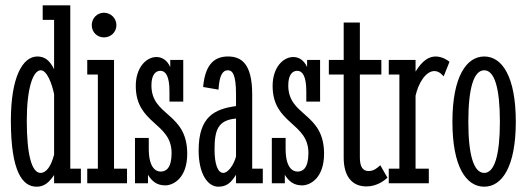

<svg xmlns="http://www.w3.org/2000/svg" viewBox="-20 -691 1986 724"><path d="M285 -55H245V-671H141V-616H184V-430C167 -465 147 -478 121 -478C65 -478 21 -400 21 -236C21 -43 65 13 118 13C147 13 165 -3 184 -31V0H285ZM133 -39C99 -39 81 -110 81 -236C81 -357 104 -426 134 -426C157 -426 176 -375 184 -336V-108C173 -65 155 -39 133 -39Z M309 -410H349V-55H309V0H459V-55H410V-465H309ZM326 -596C326 -570 346 -550 372 -550C398 -550 419 -570 419 -596C419 -622 398 -643 372 -643C346 -643 326 -622 326 -596Z M538 0V-32C553 -7 572 8 603 8C636 8 686 -22 686 -111C686 -268 551 -251 551 -369C551 -411 568 -424 585 -424C604 -424 619 -405 619 -347V-308H671V-465H622V-438C611 -463 592 -476 570 -476C531 -476 492 -436 492 -367C492 -222 627 -230 627 -114C627 -57 606 -44 586 -44C565 -44 541 -62 541 -130V-171H489V0Z M870 -101C861 -67 839 -39 822 -39C802 -39 789 -70 789 -127C789 -201 802 -238 870 -244ZM804 -353C807 -404 818 -426 839 -426C855 -426 870 -414 870 -336V-291C790 -280 729 -252 729 -124C729 -34 764 13 803 13C835 13 851 -2 870 -32V0H971V-55H931V-335C931 -451 890 -478 840 -478C795 -478 754 -456 746 -363Z M1054 0V-32C1069 -7 1088 8 1119 8C1152 8 1202 -22 1202 -111C1202 -268 1067 -251 1067 -369C1067 -411 1084 -424 1101 -424C1120 -424 1135 -405 1135 -347V-308H1187V-465H1138V-438C1127 -463 1108 -476 1086 -476C1047 -476 1008 -436 1008 -367C1008 -222 1143 -230 1143 -114C1143 -57 1122 -44 1102 -44C1081 -44 1057 -62 1057 -130V-171H1005V0Z M1370 -46C1348 -46 1337 -62 1337 -97V-410H1418V-465H1337V-606H1276V-465H1220V-410H1276V-97C1276 -24 1309 12 1362 12C1399 12 1427 -8 1441 -21L1414 -68C1402 -57 1389 -46 1370 -46Z M1446 -410H1486V-55H1446V0H1597V-55H1547V-330C1558 -379 1586 -423 1618 -423C1637 -423 1649 -407 1653 -403L1675 -458C1670 -462 1649 -478 1623 -478C1597 -478 1572 -462 1547 -421V-465H1446Z M1925 -232C1925 -403 1873 -478 1806 -478C1739 -478 1686 -402 1686 -232C1686 -62 1738 13 1806 13C1873 13 1925 -62 1925 -232ZM1865 -232C1865 -107 1845 -39 1806 -39C1766 -39 1746 -107 1746 -232C1746 -357 1766 -426 1806 -426C1845 -426 1865 -358 1865 -232Z"/></svg>

Font: Stint Ultra Condensed
Style: Regular
Weight: 400
Width: 1
Designer: Astigmatic (AOETI)
Foundry: Astigmatic (AOETI)
Version: Version 1.000